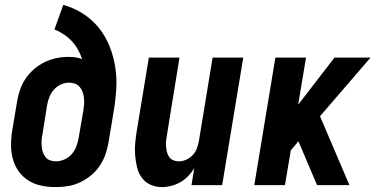

<svg xmlns="http://www.w3.org/2000/svg" viewBox="-20 -755 1540 783"><path d="M207 8Q177 8 148 2Q119 -4 95.5 -19Q72 -34 56 -56.5Q40 -79 32.5 -106.5Q25 -134 25 -164Q25 -194 30 -223L50 -343Q54 -367 62.5 -391Q71 -415 85.5 -436Q100 -457 120 -474Q140 -491 163 -502Q186 -513 210.5 -518Q235 -523 259 -523Q274 -523 288 -521Q302 -519 315 -514Q308 -535 297.5 -553.5Q287 -572 272.5 -587.5Q258 -603 240 -615Q222 -627 202 -635L238 -735Q282 -723 319 -699Q356 -675 383 -641.5Q410 -608 426.5 -567Q443 -526 450 -481.5Q457 -437 454 -390Q451 -343 443 -297L423 -177Q419 -152 410.5 -127Q402 -102 387.5 -80Q373 -58 352 -40.5Q331 -23 306.5 -11.5Q282 0 257 4Q232 8 207 8ZM208 -97Q226 -97 243.5 -105Q261 -113 273 -127Q285 -141 291.5 -158.5Q298 -176 301 -194L320 -305Q322 -318 323 -330.5Q324 -343 322.5 -355.5Q321 -368 317 -379.5Q313 -391 305.5 -400Q298 -409 286.5 -413.5Q275 -418 262 -418Q245 -418 228.5 -410.5Q212 -403 200 -389.5Q188 -376 181.5 -359.5Q175 -343 172 -326L153 -206Q150 -194 149.5 -181.5Q149 -169 150 -157Q151 -145 155 -134Q159 -123 166 -114Q173 -105 184.5 -101Q196 -97 208 -97Z M640 8Q615 8 593 -2Q571 -12 557.5 -31.5Q544 -51 538.5 -74.5Q533 -98 531 -123Q529 -148 531.5 -173Q534 -198 538 -223L587 -520H712L661 -206Q659 -194 657.5 -182Q656 -170 657 -158.5Q658 -147 660.5 -136Q663 -125 669.5 -115.5Q676 -106 686.5 -101.5Q697 -97 709 -97Q724 -97 739 -103.5Q754 -110 765.5 -122Q777 -134 782.5 -149Q788 -164 791 -179L847 -520H972L886 0H761L772 -69Q762 -52 747.5 -37Q733 -22 715.5 -12Q698 -2 678.5 3Q659 8 640 8Z M1017 0 1103 -520H1228L1196 -328L1344 -520H1491L1285 -281L1405 0H1273L1197 -179L1166 -142L1142 0Z"/></svg>

Font: Iosevka SS04 Extrabold
Style: Italic
Weight: 800
Italic angle: -9°
Monospace: yes
Designer: Belleve Invis
Foundry: Belleve Invis
Version: Version 19.0.0; ttfautohint (v1.8.4)